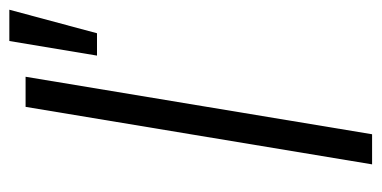

<svg xmlns="http://www.w3.org/2000/svg" viewBox="-219 -582 801 403"><g transform="rotate(-90 181.5 -380.5)"><path d="M221.9 -727.3 101.2 0H38L158.7 -727.3ZM266.3 -577.4 296.9 -761.4H362.6L313.2 -577.4Z"/></g></svg>

Font: Karasuma Gothic
Style: Light Italic
Weight: 300
Italic angle: 9.39998°
Designer: Rasmus Andersson / Ryoko Nishizuka
Foundry: rsms
Version: Version 1.00